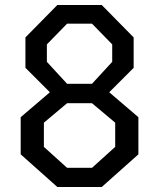

<svg xmlns="http://www.w3.org/2000/svg" viewBox="-20 -750 640 770"><path d="M210 0 63 -131V-280L180 -380L82 -478V-600L210 -730H388L516 -600V-478L418 -380L535 -280V-131L388 0ZM156 -161 249 -77H349L442 -161V-258L349 -336H249L156 -258ZM168 -502 249 -414H349L430 -502V-572L349 -655H249L168 -572Z"/></svg>

Font: Moralerspace Krypton JPDOC
Style: Regular
Weight: 400
Version: v0.0.6; ttfautohint (v1.8.4.7-5d5b-dirty) -l 6 -r 45 -G 200 